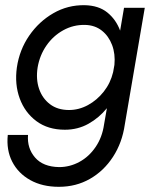

<svg xmlns="http://www.w3.org/2000/svg" viewBox="-20 -490 593 740"><path d="M45 -230Q36 -165 56 -110.5Q76 -56 120.5 -23Q165 10 230 10Q280 10 321 -13Q362 -36 392 -73L381 -10Q374 39 348.5 76.5Q323 114 286 134Q249 154 208 154Q146 153 115 117Q84 81 88 30H10Q4 88 27 133Q50 178 96.5 204Q143 230 207 230Q273 230 326.5 199.5Q380 169 415.5 114.5Q451 60 461 -10L538 -460H458L443 -372Q427 -415 393.5 -442Q360 -469 306 -470Q241 -471 185.5 -439Q130 -407 92.5 -352.5Q55 -298 45 -230ZM125 -230Q133 -277 159 -314.5Q185 -352 224 -373.5Q263 -395 308 -394Q346 -393 372.5 -372Q399 -351 412 -316.5Q425 -282 421 -240L416 -212Q406 -170 380 -137Q354 -104 319 -85Q284 -66 246 -66Q202 -66 172.5 -88.5Q143 -111 130.5 -148Q118 -185 125 -230Z"/></svg>

Font: Jost* 400 Book Italic
Style: Italic
Weight: 400
Italic angle: -10°
Version: Version 3.200; ttfautohint (v0.97) -l 8 -r 50 -G 200 -x 14 -